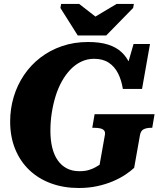

<svg xmlns="http://www.w3.org/2000/svg" viewBox="-20 -930 804 960"><path d="M368.8 -752.6H511L645.6 -890.2L649.4 -910.4H563L407.2 -817.2H495.8L375.8 -910.4H285.8L282 -890.2ZM232 -276.2Q232 -321.6 238.8 -365.5Q245.6 -409.4 258.1 -449.7Q270.6 -490 289.6 -523.9Q308.6 -557.8 332.8 -582.9Q357 -608 386.7 -622Q416.4 -636 450.4 -636Q494.4 -636 523.7 -616.6Q553 -597.2 570.1 -563.5Q587.2 -529.8 594.4 -485.2H690.2L730 -710H647.8L598.4 -538.8L652.2 -524.6Q645.8 -571.4 630.3 -607.7Q614.8 -644 587.9 -669.1Q561 -694.2 520 -707.1Q479 -720 420.4 -720Q350 -720 289.8 -699.3Q229.6 -678.6 181.7 -641.7Q133.8 -604.8 100 -554.7Q66.2 -504.6 48.5 -445.4Q30.8 -386.2 30.8 -322.4Q30.8 -246 55.9 -184.6Q81 -123.2 126.5 -79.8Q172 -36.4 235.1 -13.2Q298.2 10 373.6 10Q424.2 10 466.9 0.6Q509.6 -8.8 544.6 -23.7Q579.6 -38.6 606.1 -56.2Q632.6 -73.8 650.8 -90.8L680 -255Q684 -277 698.9 -284Q713.8 -291 735 -291H741.2L752.8 -359H453L441.4 -291H451.2Q469 -291 481.6 -288Q494.2 -285 500.7 -277.3Q507.2 -269.6 504.2 -253.8L478 -106.2Q471.4 -102 458.1 -94.2Q444.8 -86.4 425 -80.2Q405.2 -74 377 -74Q340.6 -74 313.5 -88.4Q286.4 -102.8 268.1 -129.3Q249.8 -155.8 240.9 -193Q232 -230.2 232 -276.2Z"/></svg>

Font: Roboto Serif 20pt
Style: Italic
Weight: 400
Italic angle: -10°
Designer: Greg Gazdowicz
Foundry: Commercial Type
Version: Version 1.008